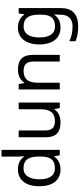

<svg xmlns="http://www.w3.org/2000/svg" viewBox="713 -1513 1040 2506"><g transform="rotate(-90 1233.0 -260.0)"><path d="M275 10C359 10 410 -26 442 -72H446L459 0H530V-760H442V-546C442 -526 446 -484 448 -467H442C409 -511 359 -546 276 -546C143 -546 55 -451 55 -267C55 -83 142 10 275 10ZM289 -63C193 -63 146 -137 146 -265C146 -392 193 -473 288 -473C407 -473 443 -399 443 -266V-250C443 -125 402 -63 289 -63Z M1148 -536H1060V-257C1060 -132 1021 -63 902 -63C821 -63 783 -105 783 -191V-536H694V-185C694 -49 760 10 889 10C958 10 1024 -15 1059 -71H1063L1076 0H1148Z M1576 -546C1508 -546 1442 -519 1407 -463H1402L1389 -536H1318V0H1406V-278C1406 -403 1444 -472 1563 -472C1645 -472 1683 -429 1683 -343V0H1770V-349C1770 -487 1704 -546 1576 -546Z M2126 -546C1988 -546 1906 -438 1906 -267C1906 -92 1988 10 2127 10C2200 10 2256 -16 2293 -71H2297C2296 -59 2294 -21 2294 -5V16C2294 110 2238 167 2146 167C2069 167 1999 152 1948 125V206C1999 229 2063 240 2141 240C2305 240 2381 162 2381 9V-536H2311L2299 -465H2294C2254 -520 2196 -546 2126 -546ZM2138 -472C2246 -472 2295 -413 2295 -267V-246C2295 -117 2248 -62 2140 -62C2046 -62 1997 -134 1997 -266C1997 -398 2048 -472 2138 -472Z"/></g></svg>

Font: Noto Sans Gujarati UI
Style: Regular
Weight: 400
Designer: Jelle Bosma - Monotype Design Team, Universal Thirst
Foundry: Monotype Imaging Inc.
Version: Version 2.106